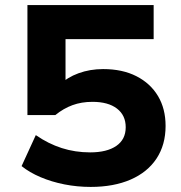

<svg xmlns="http://www.w3.org/2000/svg" viewBox="-20 -725 711 756"><path d="M337 11Q284 11 233.5 1Q183 -9 139.5 -27.5Q96 -46 65 -71L121 -193Q170 -159 223 -142Q276 -125 335 -125Q401 -125 438 -150.5Q475 -176 475 -224Q475 -271 440.5 -297.5Q406 -324 344 -324Q301 -324 265.5 -311Q230 -298 198 -272H88V-705H585V-571H238V-392H217Q244 -420 289 -436.5Q334 -453 386 -453Q462 -453 517 -425Q572 -397 602 -347Q632 -297 632 -229Q632 -155 596.5 -101Q561 -47 494.5 -18Q428 11 337 11Z"/></svg>

Font: Nunito Sans 10pt SemiExpanded ExtraBold
Style: Regular
Weight: 800
Width: 6
Designer: Vernon Adams
Foundry: Vernon Adams
Version: Version 3.101;gftools[0.9.27]